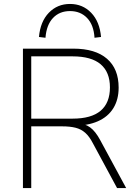

<svg xmlns="http://www.w3.org/2000/svg" viewBox="-20 -951 694 971"><path d="M96 0V-705H351Q462 -705 521 -654Q580 -603 580 -508Q580 -447 553 -403.5Q526 -360 474.5 -337.5Q423 -315 351 -315L362 -327H370Q408 -327 435.5 -307Q463 -287 487 -242L618 0H572L450 -226Q432 -261 411 -279.5Q390 -298 362 -305Q334 -312 295 -312H138V0ZM138 -351H347Q442 -351 489 -391Q536 -431 536 -509Q536 -586 489 -626Q442 -666 347 -666H138ZM210 -760 177 -764Q184 -842 227 -886.5Q270 -931 334 -931Q398 -931 441 -886.5Q484 -842 491 -764L458 -760Q454 -825 420.5 -860Q387 -895 334 -895Q281 -895 248 -860Q215 -825 210 -760Z"/></svg>

Font: Nunito Sans 12pt ExtraLight
Style: Regular
Weight: 200
Version: Version 3.101;gftools[0.9.27]